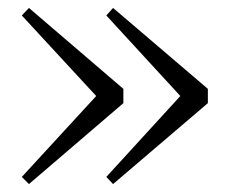

<svg xmlns="http://www.w3.org/2000/svg" viewBox="-20 -515 569 484"><path d="M265 -495 504 -291V-255L265 -51L248 -69L452 -292V-254L248 -476ZM53 -495 291 -291V-255L53 -51L35 -69L240 -292V-254L35 -476Z"/></svg>

Font: Noto Serif TC ExtraLight Light
Style: Regular
Weight: 300
Version: Version 2.003-H1;hotconv 1.1.1;makeotfexe 2.6.0